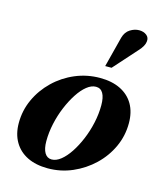

<svg xmlns="http://www.w3.org/2000/svg" viewBox="-111 -806 763 902"><g transform="rotate(15 270.5 -355.0)"><path d="M206 14Q148 14 106.5 -6.5Q65 -27 42.5 -65.5Q20 -104 20 -157Q20 -218 45 -272.5Q70 -327 114 -369.5Q158 -412 215 -436Q272 -460 335 -460Q393 -460 434.5 -439.5Q476 -419 498 -381Q520 -343 520 -289Q520 -228 495 -173.5Q470 -119 426 -77Q382 -35 325.5 -10.5Q269 14 206 14ZM213 -31Q235 -31 257.5 -49Q280 -67 300.5 -98Q321 -129 337.5 -168.5Q354 -208 363.5 -251.5Q373 -295 373 -337Q373 -375 361.5 -395Q350 -415 327 -415Q305 -415 282.5 -397Q260 -379 239.5 -347.5Q219 -316 202.5 -276.5Q186 -237 176.5 -193.5Q167 -150 167 -108Q167 -71 179 -51Q191 -31 213 -31ZM343 -520 381 -668Q389 -697 410.5 -710.5Q432 -724 454 -724Q476 -724 490.5 -712.5Q505 -701 502 -681Q501 -671 494.5 -659Q488 -647 475 -633L374 -520Z"/></g></svg>

Font: Baskervville
Style: Bold Italic
Weight: 700
Italic angle: -18°
Version: Version 1.100